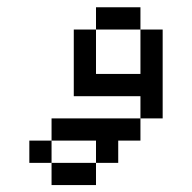

<svg xmlns="http://www.w3.org/2000/svg" viewBox="-20 -458 540 540"><path d="M125 0V62.5H250V0ZM125 0V-62.5H62.5V0ZM250 0H312.5V-62.5H375V-125H125V-62.5H250ZM375 -125H437.5Q437.5 -125 437.5 -375H375Q375 -375 375 -250H250Q250 -250 250 -375H187.5V-187.5H375ZM250 -375H375V-437.5H250Z"/></svg>

Font: BFUnifontExMono
Style: Regular
Weight: 500
Version: Version 15.0.06